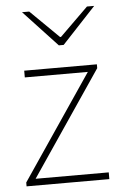

<svg xmlns="http://www.w3.org/2000/svg" viewBox="-52 -758 501 795"><g transform="rotate(-5 198.0 -360.0)"><path d="M26 0V-16L320 -450H58V-478H360V-462L66 -28H370V0ZM210 -570 70 -720H100L218 -604H222L340 -720H370L230 -570Z"/></g></svg>

Font: Mada ExtraLight
Style: Regular
Weight: 250
Designer: Khaled Hosny
Version: Version 1.5